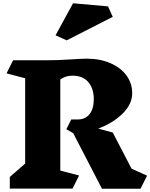

<svg xmlns="http://www.w3.org/2000/svg" viewBox="-20 -1155 920 1175"><path d="M840 0H604L428 -340L386 -364L416 -424H457Q502 -424 528 -456.5Q554 -489 554 -548Q554 -613 520.5 -652.5Q487 -692 422 -692Q383 -692 349 -669V-111L464 -81L424 -1H40V-72L134 -154V-676L20 -706L60 -786H256Q340 -786 422 -792Q482 -796 510 -796Q592 -796 655.5 -768.5Q719 -741 754 -693Q789 -645 789 -585Q789 -517 729.5 -459Q670 -401 581 -368L670 -344L785 -123L880 -80ZM670 -1052 388 -908 320 -939 427 -1135 641 -1116Z"/></svg>

Font: Inknut Antiqua Black
Style: Regular
Weight: 900
Designer: Claus Eggers Sørensen
Foundry: Claus Eggers Sørensen
Version: Version 1.003; ttfautohint (v1.8.2) -l 8 -r 50 -G 200 -x 14 